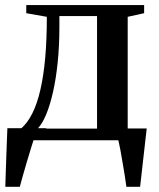

<svg xmlns="http://www.w3.org/2000/svg" viewBox="-20 -542 614 742"><path d="M46 0V-41.5L60.5 -44.5Q85.5 -65.5 104.5 -103Q123.5 -140.5 136 -194.8Q148.5 -249 154.8 -319.5Q161 -390 161 -477L81.5 -491V-522.5H537V-491L473.5 -477V0ZM125.5 -45H355V-480H209.5V-438.5Q209.5 -365 203 -301.5Q196.5 -238 185 -187Q173.5 -136 158.5 -99.8Q143.5 -63.5 125.5 -45ZM0.5 180Q1.5 146 2.8 108.5Q4 71 5.5 31.5Q7 -8 8.5 -46.5H159.5L110.5 -3.5Q106 10 98.8 34Q91.5 58 83.2 85.5Q75 113 68 138.2Q61 163.5 56.5 180ZM468.5 180Q466 159.5 461.8 134.2Q457.5 109 453.2 83.2Q449 57.5 444.8 35.2Q440.5 13 437 -1.5L406.5 -45.5H547Q545 -26.5 542.2 -3.5Q539.5 19.5 536.8 44.2Q534 69 531.2 93.5Q528.5 118 526 140.2Q523.5 162.5 521.5 180Z"/></svg>

Font: Merriweather 96pt SemiBold
Style: Regular
Weight: 600
Version: Version 2.100